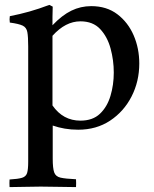

<svg xmlns="http://www.w3.org/2000/svg" viewBox="-20 -517 628 783"><path d="M19 246Q18 230 19 215Q54 213 70 208Q86 203 90.5 188.5Q95 174 95 142V-328Q95 -367 91.5 -386Q88 -405 72.5 -412.5Q57 -420 20 -425Q18 -439 20 -451Q61 -459 100 -470Q139 -481 181 -497L195 -490Q194 -465 194 -447.5Q194 -430 194 -414Q233 -455 271 -473.5Q309 -492 352 -492Q415 -492 458.5 -459Q502 -426 525 -373Q548 -320 548 -258Q548 -185 516.5 -123.5Q485 -62 429 -25Q373 12 299 12Q270 12 244 7.5Q218 3 195 -5V130Q195 169 201 186Q207 203 227 207.5Q247 212 290 214Q291 230 290 246Q256 246 221.5 245Q187 244 146 244Q107 244 79 245Q51 246 19 246ZM194 -87Q237 -25 308 -25Q358 -25 387.5 -53Q417 -81 430.5 -126Q444 -171 444 -221Q444 -271 431 -319Q418 -367 388.5 -398.5Q359 -430 308 -430Q247 -430 194 -371Z"/></svg>

Font: Tiro Gurmukhi
Style: Regular
Weight: 400
Designer: Gurmukhi: John Hudson & Fiona Ross. Latin: John Hudson.
Foundry: Tiro Typeworks Ltd.
Version: Version 1.52